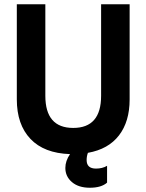

<svg xmlns="http://www.w3.org/2000/svg" viewBox="-20 -708 688 902"><path d="M193 -258Q193 -107 324 -107Q455 -107 455 -258V-688H589V-241Q589 -137 539 -72Q489 -7 393 10Q387 26 387 44Q387 84 431 84Q461 84 483 71V150Q456 174 402 174Q349 174 318 147.5Q287 121 287 81Q287 48 309 16Q187 12 123 -55.5Q59 -123 59 -241V-688H193Z"/></svg>

Font: Techna Sans
Style: Regular
Weight: 400
Designer: Carl Enlund
Version: Version 1.003